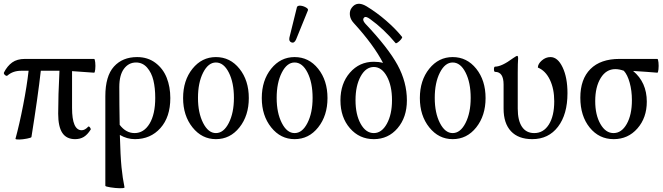

<svg xmlns="http://www.w3.org/2000/svg" viewBox="-22 -728 3524 1020"><path d="M60.1 9.8Q81.1 -66.9 101.1 -169.7Q121.1 -272.5 129.9 -352.1H90.8Q46.9 -352.1 18.1 -327.1Q13.2 -322.3 4.9 -329.1Q-3.4 -335.9 -1 -342.8Q16.6 -377.4 42.7 -396.2Q68.8 -415 110.8 -415H478Q481.9 -415 483.9 -396.5Q485.8 -377.9 483.9 -359.6Q481.9 -341.3 478 -341.8Q380.4 -349.1 360.8 -350.1V-154.8Q360.8 -36.1 412.1 -36.1Q429.2 -36.1 446.8 -55.2Q449.2 -57.6 452.9 -54.4Q456.5 -51.3 458.7 -46.4Q460.9 -41.5 460 -40Q442.4 -12.2 422.9 -0.5Q403.3 11.2 377 11.2Q331.1 11.2 309.1 -22Q287.1 -55.2 287.1 -124Q287.1 -218.8 293.9 -352.1H194.8Q179.2 -213.4 145 0Q144 3.9 121.6 8.3Q99.1 12.7 80.8 13.2Q62.5 13.7 60.1 9.8Z M639.6 268.1Q636.7 272.5 614 272Q591.3 271.5 564.5 267.3Q537.6 263.2 537.6 258.8V-216.8Q537.6 -323.7 583.3 -374.3Q628.9 -424.8 706.5 -424.8Q762.7 -424.8 803.5 -394.3Q844.2 -363.8 863.5 -315.2Q882.8 -266.6 882.8 -207Q882.8 -106.4 830.3 -47.6Q777.8 11.2 694.8 11.2Q652.8 11.2 614.7 -11.2Q617.7 101.1 623.5 160.2Q629.4 219.2 639.6 268.1ZM611.8 -266.1Q611.8 -175.3 613.8 -64.9Q647 -21 692.9 -21Q742.2 -21 772.5 -71Q802.7 -121.1 802.7 -208Q802.7 -260.3 793 -301Q783.2 -341.8 759.5 -368.9Q735.8 -396 700.7 -396Q661.6 -396 636.7 -362.8Q611.8 -329.6 611.8 -266.1Z M1125 11.2Q1050.8 11.2 1000.7 -51.3Q950.7 -113.8 950.7 -207Q950.7 -300.8 1000.5 -362.8Q1050.3 -424.8 1125 -424.8Q1200.7 -424.8 1250.2 -362.8Q1299.8 -300.8 1299.8 -207Q1299.8 -113.8 1250.2 -51.3Q1200.7 11.2 1125 11.2ZM1125 -21Q1166 -21 1193.4 -74.7Q1220.7 -128.4 1220.7 -208Q1220.7 -289.1 1193.6 -342.5Q1166.5 -396 1125 -396Q1084.5 -396 1057.1 -342.3Q1029.8 -288.6 1029.8 -208Q1029.8 -128.4 1057.1 -74.7Q1084.5 -21 1125 -21Z M1550.8 -518.1Q1541.5 -497.1 1526.4 -502.7Q1511.2 -508.3 1515.6 -528.8L1555.7 -690.9Q1559.6 -698.7 1574 -697.8Q1588.4 -696.8 1602.8 -688.7Q1617.2 -680.7 1613.8 -672.9ZM1543 11.2Q1468.8 11.2 1418.7 -51.3Q1368.7 -113.8 1368.7 -207Q1368.7 -300.8 1418.5 -362.8Q1468.3 -424.8 1543 -424.8Q1618.7 -424.8 1668.2 -362.8Q1717.8 -300.8 1717.8 -207Q1717.8 -113.8 1668.2 -51.3Q1618.7 11.2 1543 11.2ZM1543 -21Q1584 -21 1611.3 -74.7Q1638.7 -128.4 1638.7 -208Q1638.7 -289.1 1611.6 -342.5Q1584.5 -396 1543 -396Q1502.4 -396 1475.1 -342.3Q1447.8 -288.6 1447.8 -208Q1447.8 -128.4 1475.1 -74.7Q1502.4 -21 1543 -21Z M1786.6 -194.8Q1786.6 -284.2 1836.9 -342Q1887.2 -399.9 1963.9 -399.9Q1990.2 -399.9 2012.7 -394Q1962.4 -490.7 1856.9 -606Q1838.9 -625.5 1836.7 -648.4Q1834.5 -671.4 1846.7 -687Q1874.5 -724.6 1924.8 -694.8Q1979.5 -661.6 2029.5 -618.2Q2079.6 -574.7 2113.8 -532.2Q2116.7 -528.8 2108.9 -519.3Q2101.1 -509.8 2091.6 -502.9Q2082 -496.1 2079.6 -499Q2016.6 -574.7 1943.8 -627Q1919.9 -644.5 1911.6 -633.8Q1900.9 -622.1 1918.9 -602.1Q2040.5 -473.6 2090.1 -382.6Q2139.6 -291.5 2139.6 -194.8Q2139.6 -105 2090.1 -46.9Q2040.5 11.2 1963.9 11.2Q1887.2 11.2 1836.9 -46.9Q1786.6 -105 1786.6 -194.8ZM1963.9 -21Q2005.9 -21 2033.2 -70.6Q2060.5 -120.1 2060.5 -195.8Q2060.5 -272.5 2033.2 -322.3Q2005.9 -372.1 1963.9 -372.1Q1921.4 -372.1 1894 -322.3Q1866.7 -272.5 1866.7 -195.8Q1866.7 -119.6 1894 -70.3Q1921.4 -21 1963.9 -21Z M2382.8 11.2Q2308.6 11.2 2258.5 -51.3Q2208.5 -113.8 2208.5 -207Q2208.5 -300.8 2258.3 -362.8Q2308.1 -424.8 2382.8 -424.8Q2458.5 -424.8 2508.1 -362.8Q2557.6 -300.8 2557.6 -207Q2557.6 -113.8 2508.1 -51.3Q2458.5 11.2 2382.8 11.2ZM2382.8 -21Q2423.8 -21 2451.2 -74.7Q2478.5 -128.4 2478.5 -208Q2478.5 -289.1 2451.4 -342.5Q2424.3 -396 2382.8 -396Q2342.3 -396 2314.9 -342.3Q2287.6 -288.6 2287.6 -208Q2287.6 -128.4 2314.9 -74.7Q2342.3 -21 2382.8 -21Z M2805.7 11.2Q2731.9 11.2 2692.6 -30.8Q2653.3 -72.8 2653.3 -150.9V-278.8Q2653.3 -346.2 2608.4 -346.2Q2602.1 -346.2 2602.1 -360.1Q2602.1 -374 2608.4 -374Q2643.1 -374 2703.6 -418.9Q2721.2 -431.2 2725.6 -431.2Q2730.5 -431.2 2730.5 -417Q2728.5 -393.1 2728.5 -341.8V-150.9Q2728.5 -87.9 2751 -54.4Q2773.4 -21 2816.4 -21Q2865.2 -21 2893.8 -66.4Q2922.4 -111.8 2922.4 -189.9Q2922.4 -256.3 2899.2 -304.4Q2876 -352.5 2835.4 -369.1Q2835.4 -388.2 2856.2 -406.5Q2877 -424.8 2902.3 -424.8Q2940.9 -424.8 2966.8 -370.4Q2992.7 -315.9 2992.7 -232.9Q2992.7 -120.6 2942.4 -54.7Q2892.1 11.2 2805.7 11.2Z M3238.3 11.2Q3160.6 11.2 3110.8 -50.3Q3061 -111.8 3061 -209Q3061 -307.6 3114.7 -361.3Q3168.5 -415 3269 -415H3470.2Q3474.1 -415 3476.1 -396.5Q3478 -377.9 3476.1 -359.6Q3474.1 -341.3 3470.2 -341.8Q3458 -342.8 3411.4 -346.4Q3364.7 -350.1 3341.3 -351.1Q3414.1 -290.5 3414.1 -188Q3414.1 -102.5 3364.3 -45.7Q3314.5 11.2 3238.3 11.2ZM3237.3 -21Q3280.3 -21 3307.6 -69.6Q3335 -118.2 3335 -195.8Q3335 -246.1 3323.2 -288.6Q3311.5 -331.1 3292 -352.1Q3267.6 -360.8 3247.1 -360.8Q3198.2 -360.8 3169.2 -313.5Q3140.1 -266.1 3140.1 -190.9Q3140.1 -117.7 3167.7 -69.3Q3195.3 -21 3237.3 -21Z"/></svg>

Font: Junicode SmCond
Style: Regular
Weight: 400
Width: 4
Designer: Peter S. Baker
Version: Version 2.206